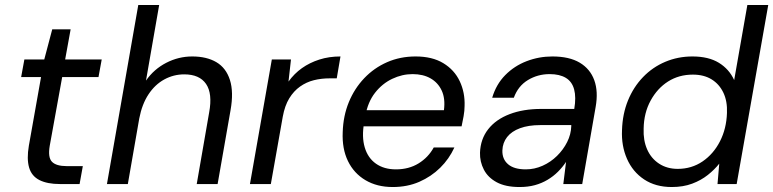

<svg xmlns="http://www.w3.org/2000/svg" viewBox="-20 -740 3109 772"><path d="M221 0Q170 0 138.5 -16Q107 -32 97 -66.5Q87 -101 96 -154L145 -430H65L78 -501H158L190 -622H264L242 -501H389L376 -430H230L180 -154Q172 -107 189 -89.5Q206 -72 249 -72H313L300 0Z M410 0 536 -720H620L567 -416Q599 -462 648.5 -487.5Q698 -513 753 -513Q811 -513 850 -490Q889 -467 904.5 -418.5Q920 -370 907 -297L855 0H771L821 -288Q835 -364 808.5 -402.5Q782 -441 721 -441Q678 -441 640.5 -420.5Q603 -400 577 -360.5Q551 -321 540 -264L494 0Z M985 0 1073 -501H1150L1140 -412Q1163 -444 1194 -466Q1225 -488 1264 -500.5Q1303 -513 1349 -513L1334 -425H1306Q1272 -425 1242 -417.5Q1212 -410 1186.5 -392Q1161 -374 1143 -344.5Q1125 -315 1117 -271L1069 0Z M1559 12Q1496 12 1449.5 -15.5Q1403 -43 1379 -92.5Q1355 -142 1358 -209Q1360 -274 1382.5 -329Q1405 -384 1444.5 -425.5Q1484 -467 1536.5 -490Q1589 -513 1651 -513Q1718 -513 1762.5 -486Q1807 -459 1828.5 -413.5Q1850 -368 1848 -314Q1848 -295 1844 -272.5Q1840 -250 1836 -232H1423L1434 -297H1765Q1771 -344 1756 -376Q1741 -408 1711 -425Q1681 -442 1639 -442Q1597 -442 1557 -423Q1517 -404 1488 -367Q1459 -330 1449 -274L1444 -246Q1434 -190 1446.5 -147.5Q1459 -105 1491.5 -82Q1524 -59 1572 -59Q1624 -59 1663 -83Q1702 -107 1724 -147H1807Q1786 -101 1750 -65.5Q1714 -30 1666 -9Q1618 12 1559 12Z M2069 12Q2013 12 1977.5 -7Q1942 -26 1925.5 -58Q1909 -90 1910 -126Q1912 -181 1943 -220.5Q1974 -260 2029 -281Q2084 -302 2156 -302H2289Q2297 -349 2288.5 -380.5Q2280 -412 2255 -427Q2230 -442 2190 -442Q2142 -442 2102.5 -418Q2063 -394 2046 -347H1959Q1975 -401 2011.5 -438Q2048 -475 2097.5 -494Q2147 -513 2201 -513Q2269 -513 2311 -488Q2353 -463 2369.5 -417.5Q2386 -372 2375 -310L2321 0H2245L2256 -89Q2242 -68 2223.5 -49.5Q2205 -31 2181.5 -17Q2158 -3 2130.5 4.5Q2103 12 2069 12ZM2094 -59Q2129 -59 2161.5 -73.5Q2194 -88 2219.5 -113Q2245 -138 2260.5 -169Q2276 -200 2277 -233V-237H2152Q2105 -237 2071 -224.5Q2037 -212 2019 -189Q2001 -166 2000 -135Q1999 -100 2023 -79.5Q2047 -59 2094 -59Z M2681 12Q2616 12 2570 -18.5Q2524 -49 2501 -101.5Q2478 -154 2481 -217Q2483 -282 2505 -336Q2527 -390 2565.5 -430Q2604 -470 2655 -491.5Q2706 -513 2764 -513Q2829 -513 2870.5 -487.5Q2912 -462 2932 -418L2985 -720H3069L2942 0H2865L2872 -82Q2853 -58 2826 -36.5Q2799 -15 2763 -1.5Q2727 12 2681 12ZM2705 -61Q2761 -61 2805 -91Q2849 -121 2875 -172Q2901 -223 2903 -286Q2905 -333 2888.5 -367.5Q2872 -402 2841 -421Q2810 -440 2766 -440Q2710 -440 2666.5 -412.5Q2623 -385 2596 -335.5Q2569 -286 2568 -223Q2566 -176 2582 -139.5Q2598 -103 2630 -82Q2662 -61 2705 -61Z"/></svg>

Font: DM Sans 17pt
Style: Italic
Weight: 400
Italic angle: -10°
Version: Version 4.004;gftools[0.9.30]